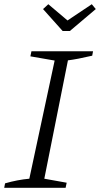

<svg xmlns="http://www.w3.org/2000/svg" viewBox="-27 -890 474 910"><path d="M-7 0 -3 -21Q56 -38 112 -43L232 -603L117 -623L122 -647H414L410 -626Q337 -609 295 -604L183 -43L289 -24L284 0ZM270 -743 177 -847 202 -870 293 -793 408 -870 427 -847 304 -743Z"/></svg>

Font: Piazzolla Light
Style: Italic
Weight: 300
Italic angle: -11.3°
Designer: Juan Pablo del Peral
Foundry: Huerta Tipografica
Version: Version 1.330